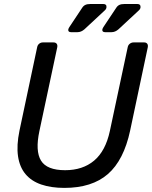

<svg xmlns="http://www.w3.org/2000/svg" viewBox="-20 -907 742 937"><path d="M293.7 10Q229.7 10 181.4 -6.5Q133.2 -23 104.5 -57.3Q75.8 -91.6 68 -144.3Q60.1 -197.1 75.1 -269.7L161.3 -676.3Q163.3 -687.3 171.2 -693.6Q179.1 -700 189.3 -700H240.6Q251.6 -700 256.5 -693.6Q261.4 -687.3 259.4 -676.3L172.4 -268Q151.4 -170.1 180.1 -123.2Q208.8 -76.4 297.8 -76.4Q383.6 -76.4 439.4 -123.2Q495.2 -170.1 516.2 -268L603.2 -676.3Q605.2 -687.3 613.5 -693.6Q621.8 -700 631.9 -700H683.3Q693.5 -700 698.4 -693.6Q703.2 -687.3 701.2 -676.3L615.1 -269.7Q584.2 -125.3 506.6 -57.6Q428.9 10 293.7 10ZM493 -750Q478.6 -750 479.2 -761.9Q479.4 -765.1 481.2 -768.7Q482.9 -772.3 484.9 -775.3L546.9 -868.5Q553.1 -878.5 562.5 -883Q571.9 -887.5 587.9 -887.5H649.8Q666.7 -887.5 665.8 -872.6Q665.6 -863.9 658.4 -857.1L558.2 -764Q542.2 -750 524.5 -750ZM326.8 -750Q312.4 -750 313 -761.9Q313.2 -765.1 315 -768.7Q316.8 -772.3 318.8 -775.3L380.7 -868.5Q386.9 -878.5 396.3 -883Q405.7 -887.5 421.7 -887.5H483.6Q500.6 -887.5 499.6 -872.6Q499.4 -863.9 492.2 -857.1L392.1 -764Q376.1 -750 358.3 -750Z"/></svg>

Font: Rubik Light
Style: Italic
Weight: 300
Italic angle: -12°
Designer: Hubert and Fischer
Foundry: Hubert and Fischer
Version: Version 2.300;gftools[0.9.30]